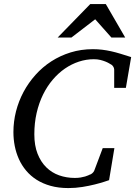

<svg xmlns="http://www.w3.org/2000/svg" viewBox="-20 -936 684 972"><path d="M617.2 -491.2H558.1V-584Q558.1 -591.8 552.5 -600.1Q546.9 -608.4 540 -610.8Q538.1 -611.8 531.2 -616Q524.4 -620.1 513.4 -624.5Q502.4 -628.9 487.8 -632.6Q473.1 -636.2 455.1 -636.2Q416.5 -636.2 379.4 -624Q342.3 -611.8 308.8 -588.9Q275.4 -565.9 247.1 -532.7Q218.8 -499.5 198 -457.3Q177.2 -415 165.5 -364.3Q153.8 -313.5 153.8 -255.9Q153.8 -199.2 170.2 -157.7Q186.5 -116.2 214.4 -88.9Q242.2 -61.5 279.5 -48.3Q316.9 -35.2 358.9 -35.2Q375 -35.2 388.2 -37.4Q401.4 -39.6 410.9 -42.5Q420.4 -45.4 426.3 -48.1Q432.1 -50.8 434.1 -51.8Q439.9 -52.7 447 -58.8Q454.1 -64.9 457 -71.8L500 -186H559.1L532.2 -23.9Q526.4 -22 507.1 -15.6Q487.8 -9.3 459.7 -2.2Q431.6 4.9 397 10.5Q362.3 16.1 326.2 16.1Q276.4 16.1 236.3 4.9Q196.3 -6.3 165.5 -25.9Q134.8 -45.4 112.3 -72.3Q89.8 -99.1 75.7 -130.6Q61.5 -162.1 54.7 -196.8Q47.9 -231.4 47.9 -267.1Q47.9 -320.3 61 -372.1Q74.2 -423.8 99.1 -470.5Q124 -517.1 159.7 -556.9Q195.3 -596.7 240 -625.5Q284.7 -654.3 337.6 -670.7Q390.6 -687 450.2 -687Q474.6 -687 497.1 -684.3Q519.5 -681.6 542.5 -676.5Q565.4 -671.4 590.3 -663.8Q615.2 -656.2 644 -647ZM543.9 -746.1 461.9 -838.4 341.8 -746.1H272L437 -915.5H515.6L613.8 -746.1Z"/></svg>

Font: Charis SIL Am
Style: Italic
Weight: 400
Italic angle: -11°
Foundry: SIL International
Version: Version 5.000